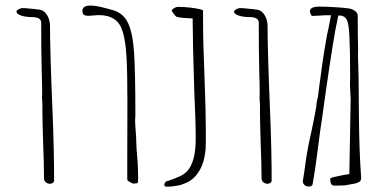

<svg xmlns="http://www.w3.org/2000/svg" viewBox="-20 -683 1411 705"><path d="M178.7 -20Q178.7 -15.1 174.3 -11.7Q169.9 -8.3 163.1 -8.3Q154.3 -8.3 147.9 -14.2Q141.6 -20 141.6 -28.3Q141.6 -76.2 138.2 -165Q135.7 -239.7 135.7 -273.4V-300.3Q135.7 -301.8 134.8 -313.5Q134.3 -318.4 134.3 -324.7V-329.1L134.8 -332V-336.9Q134.8 -372.1 133.3 -416Q131.3 -499 131.3 -574.2V-600.1Q130.4 -618.7 102.5 -620.1H102.1Q63 -620.1 46.9 -630.9Q40.5 -635.3 40.5 -640.6Q40.5 -644.5 48.1 -648.9Q55.7 -653.3 63.5 -653.3Q73.7 -653.3 89.8 -651.4L110.8 -649.4Q117.2 -648.4 117.2 -648.4Q136.2 -647.9 146.5 -636Q156.7 -624 160.2 -610.8Q163.6 -597.7 163.6 -591.3Q163.6 -495.6 172.9 -272.5Q178.7 -129.4 178.7 -20Z M447.3 -27.3V-100.1L447.8 -312Q447.8 -415.5 444.6 -472.7Q441.4 -529.8 431.4 -564Q421.4 -598.1 400.9 -611.8Q377.9 -627.4 345.7 -627.4Q332.5 -627.4 320.8 -626Q308.1 -625 303.7 -625Q293 -625 287.6 -628.9Q282.2 -632.8 282.7 -644Q283.2 -662.6 312 -662.6Q325.7 -662.6 342 -659.2Q358.4 -655.8 381.3 -649.4L393.6 -646Q433.1 -635.3 450.4 -597.9Q467.8 -560.5 472.4 -488.3Q477.1 -416 477.1 -258.3Q477.1 -253.9 476.6 -251Q476.1 -246.6 476.1 -241.2Q476.1 -229.5 478.5 -198.7Q480.5 -173.8 480.5 -157.7Q480.5 -143.6 483.9 -106.9Q485.4 -92.8 486.3 -67.6Q487.3 -42.5 487.3 -28.3Q487.3 -17.1 486.6 -13.9Q485.8 -10.7 482.7 -10Q479.5 -9.3 468.3 -8.8Q459.5 -13.2 454.3 -16.1Q449.2 -19 448.2 -21.2Q447.3 -23.4 447.3 -27.3Z M583.5 -6.8Q584 -9.3 586.2 -12.5Q588.4 -15.6 590.8 -17.6L599.1 -19.5Q621.6 -26.9 639.4 -35.2Q657.2 -43.5 667.5 -54.7Q698.7 -88.9 698.7 -174.3Q698.7 -201.2 698 -225.6Q697.3 -250 696.8 -261.7L693.4 -347.2Q687.5 -537.1 687.5 -602.1V-615.2L654.8 -617.2Q638.2 -618.2 627.9 -621.6Q625.5 -622.1 619.6 -630.4Q613.8 -638.7 611.8 -641.1Q610.8 -642.6 610.8 -643.6Q610.8 -647.9 618.7 -652.8Q626.5 -657.7 634.8 -657.7Q655.8 -657.7 677 -655.3Q698.2 -652.8 711.9 -649.7Q725.6 -646.5 725.6 -644V-607.9Q725.6 -526.4 731 -397Q735.8 -275.4 735.8 -196.3V-163.1Q735.8 -146.5 734.9 -134.3Q733.9 -122.1 730.5 -105Q726.6 -86.4 720.7 -72.8Q714.8 -59.1 704.6 -44.9Q693.8 -29.8 679.2 -20.3Q664.6 -10.7 643.1 -3.9Q617.7 2.4 592.8 2.4Q587.4 2.4 585.2 0.7Q583 -1 583.5 -6.8Z M977.5 -20Q977.5 -15.1 973.1 -11.7Q968.8 -8.3 961.9 -8.3Q953.1 -8.3 946.8 -14.2Q940.4 -20 940.4 -28.3Q940.4 -76.2 937 -165Q934.6 -239.7 934.6 -273.4V-300.3Q934.6 -301.8 933.6 -313.5Q933.1 -318.4 933.1 -324.7V-329.1L933.6 -332V-336.9Q933.6 -372.1 932.1 -416Q930.2 -499 930.2 -574.2V-600.1Q929.2 -618.7 901.4 -620.1H900.9Q861.8 -620.1 845.7 -630.9Q839.4 -635.3 839.4 -640.6Q839.4 -644.5 846.9 -648.9Q854.5 -653.3 862.3 -653.3Q872.6 -653.3 888.7 -651.4L909.7 -649.4Q916 -648.4 916 -648.4Q935.1 -647.9 945.3 -636Q955.6 -624 959 -610.8Q962.4 -597.7 962.4 -591.3Q962.4 -495.6 971.7 -272.5Q977.5 -129.4 977.5 -20Z M1306.2 -29.8Q1306.2 -20.5 1300.5 -16.1Q1294.9 -11.7 1284.2 -9.3Q1273.4 -6.8 1246.6 -2.4Q1237.8 -1.5 1206.5 -1.5Q1199.7 -1.5 1196 -7.8Q1192.4 -14.2 1192.4 -26.4Q1192.4 -30.3 1209.5 -33.7Q1244.1 -41.5 1262.7 -43.9L1267.6 -318.4L1265.1 -367.7L1265.6 -394.5V-411.1Q1265.6 -499 1262.7 -555.2Q1261.2 -582.5 1257.8 -597.4Q1254.4 -612.3 1247.1 -618.9Q1239.7 -625.5 1227.1 -626H1222.2L1210.9 -570.3Q1193.8 -474.6 1163.6 -256.3Q1153.3 -189 1147 -135.7Q1136.7 -53.2 1127.9 -6.8Q1127.4 -2.9 1123.8 -0.5Q1120.1 2 1114.7 2Q1111.3 2 1109.9 1.5Q1101.1 0.5 1095.9 -6.1Q1090.8 -12.7 1092.3 -21Q1095.7 -38.6 1100.1 -72.8Q1106.9 -123.5 1113.8 -155.8Q1126.5 -213.9 1125.5 -210Q1127.9 -221.7 1132.8 -245.1Q1137.7 -268.6 1141.1 -290Q1142.1 -297.9 1142.1 -302.2Q1144 -310.1 1144 -314Q1144.5 -315.9 1145 -317.4Q1145.5 -318.8 1145 -318.4L1147 -325.2L1151.9 -363.3Q1159.2 -418 1165 -459Q1170.9 -500 1181.6 -559.1V-558.6L1187 -583L1190.9 -603Q1193.4 -619.6 1195.8 -627H1186.5Q1175.3 -627.4 1149.9 -625.5Q1130.4 -624.5 1125 -624.5Q1124 -626 1122.1 -628.9Q1120.1 -631.8 1119.1 -635Q1118.2 -638.2 1118.2 -642.1Q1118.2 -658.7 1153.3 -658.7Q1178.2 -658.7 1212.4 -656.5Q1246.6 -654.3 1261.7 -651.9Q1275.4 -649.4 1284.4 -642.1Q1293.5 -634.8 1293.5 -626Q1293.5 -549.3 1294.9 -500L1294.4 -476.1Q1297.4 -413.1 1297.9 -260.7Q1298.8 -133.8 1305.7 -35.6Q1306.2 -33.7 1306.2 -29.8Z"/></svg>

Font: Amatica SC
Style: Regular
Weight: 400
Designer: Vernon Adams, Ben Nathan
Foundry: newtypography
Version: Version 2.001